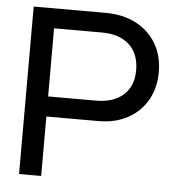

<svg xmlns="http://www.w3.org/2000/svg" viewBox="-49 -696 692 743"><g transform="rotate(5 297.0 -325.0)"><path d="M323.5 -573.5Q392 -573.5 430.3 -538.4Q468.6 -503.3 468.6 -439.3Q468.6 -377.6 430.1 -343.2Q391.6 -308.9 323.5 -308.9H138V-573.5ZM339.5 -230.9Q405.9 -230.9 454.7 -257.8Q503.5 -284.6 530 -331.8Q556.5 -379 556.5 -439.3Q556.5 -502.8 528.4 -550.4Q500.2 -598 449.5 -624.3Q398.7 -650.5 331 -650.5H52.1V0H138V-230.9Z"/></g></svg>

Font: Overused Grotesk Light
Style: Regular
Weight: 300
Designer: RandomMaerks
Version: Version 0.005